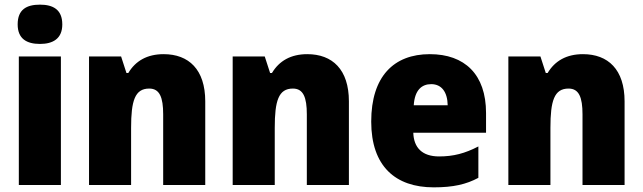

<svg xmlns="http://www.w3.org/2000/svg" viewBox="-20 -796 2765 826"><path d="M152 -776C94 -776 56 -755 56 -691C56 -629 95 -607 152 -607C207 -607 248 -629 248 -691C248 -755 208 -776 152 -776ZM242 -553H61V0H242Z M684 -563C613 -563 563 -534 532 -482H524L501 -553H363V0H544V-246C544 -362 560 -415 622 -415C667 -415 682 -377 682 -304V0H863V-360C863 -497 792 -563 684 -563Z M1302 -563C1231 -563 1181 -534 1150 -482H1142L1119 -553H981V0H1162V-246C1162 -362 1178 -415 1240 -415C1285 -415 1300 -377 1300 -304V0H1481V-360C1481 -497 1410 -563 1302 -563Z M1829 -563C1674 -563 1577 -467 1577 -273C1577 -81 1681 10 1846 10C1930 10 1986 -3 2038 -31V-166C1980 -136 1931 -123 1869 -123C1796 -123 1760 -161 1758 -225H2071V-310C2071 -476 1979 -563 1829 -563ZM1835 -434C1880 -434 1905 -400 1906 -343H1760C1764 -408 1794 -434 1835 -434Z M2488 -563C2417 -563 2367 -534 2336 -482H2328L2305 -553H2167V0H2348V-246C2348 -362 2364 -415 2426 -415C2471 -415 2486 -377 2486 -304V0H2667V-360C2667 -497 2596 -563 2488 -563Z"/></svg>

Font: Noto Sans Georgian SemiCondensed Black
Style: Regular
Weight: 900
Width: 4
Designer: Monotype Design Team, Akaki Razmadze
Foundry: Google LLC
Version: Version 2.005